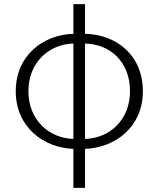

<svg xmlns="http://www.w3.org/2000/svg" viewBox="-20 -707 764 926"><path d="M334 -37C217 -40 117 -128 117 -267C117 -407 217 -494 334 -497ZM334 199H390V11C533 6 669 -92 669 -267C669 -443 539 -541 390 -544V-687H334V-544C191 -540 56 -442 56 -267C56 -93 191 6 334 11ZM390 -497C514 -494 607 -407 607 -267C607 -128 508 -40 390 -37Z"/></svg>

Font: Noto Sans KR Light
Style: Regular
Weight: 300
Designer: Ryoko NISHIZUKA 西塚涼子 (kana, bopomofo & ideographs); Paul D. Hunt (Latin, Greek & Cyrillic); Sandoll Communications 산돌커뮤니
Foundry: Adobe
Version: Version 2.004;hotconv 1.0.118;makeotfexe 2.5.65603